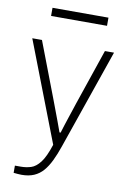

<svg xmlns="http://www.w3.org/2000/svg" viewBox="-96 -758 667 997"><g transform="rotate(10 237.5 -259.0)"><path d="M90 182Q80 182 69.5 181Q59 180 48 179V141H79Q107 141 132.5 133Q158 125 181 95Q204 65 225 0L22 -526H73L185 -233Q193 -212 204 -182.5Q215 -153 226.5 -122.5Q238 -92 246 -69H252Q257 -86 264 -107.5Q271 -129 278.5 -152Q286 -175 293 -195.5Q300 -216 305 -232L405 -526H453L271 0Q256 44 239.5 78Q223 112 203 135Q183 158 155.5 170Q128 182 90 182ZM98 -657V-700H393V-657Z"/></g></svg>

Font: Archivo Thin
Style: Regular
Weight: 250
Designer: Hector Gatti
Foundry: Omnibus-Type
Version: Version 2.001